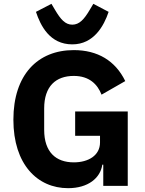

<svg xmlns="http://www.w3.org/2000/svg" viewBox="-20 -972 759 1004"><path d="M358 -740C471 -740 524 -838 548 -910L468 -952L449 -920C420 -871 395 -843 358 -843C321 -843 297 -871 268 -920L249 -952L168 -910C192 -838 240 -740 358 -740ZM520 0H648V-389H373V-262H503V-227C503 -159 442 -123 366 -123C272 -123 211 -177 211 -293V-405C211 -521 272 -575 366 -575C447 -575 490 -531 511 -477L635 -548C583 -655 490 -710 366 -710C177 -710 50 -581 50 -346C50 -112 176 12 336 12C441 12 505 -41 515 -111H520Z"/></svg>

Font: LVC Sans
Style: Bold
Weight: 700
Designer: Mike Abbink, Paul van der Laan, Pieter van Rosmalen
Foundry: Bold Monday
Version: Version 3.0